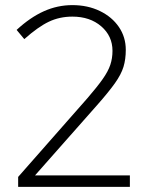

<svg xmlns="http://www.w3.org/2000/svg" viewBox="-20 -731 575 751"><path d="M51 0V-39L322 -347Q360 -391 381.5 -421.5Q403 -452 411.5 -477.5Q420 -503 420 -532Q420 -590 376 -628Q332 -666 263 -666Q213 -666 171 -646Q129 -626 75 -578L45 -614Q98 -663 151.5 -687Q205 -711 263 -711Q323 -711 370.5 -688Q418 -665 445 -625.5Q472 -586 472 -536Q472 -499 463 -469.5Q454 -440 429.5 -405.5Q405 -371 360 -320L117 -45H488V0Z"/></svg>

Font: Red Hat Text Light
Style: Regular
Weight: 300
Designer: Pentagram, MCKL
Foundry: Pentagram, MCKL
Version: Version 1.023; ttfautohint (v1.8.3)